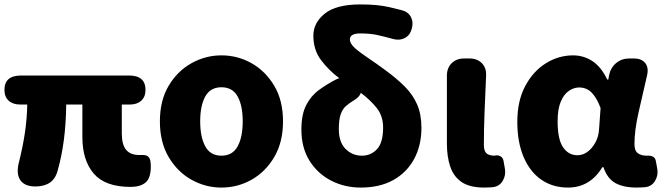

<svg xmlns="http://www.w3.org/2000/svg" viewBox="-26 -833 3001 867"><path d="M134 9Q86 9 66.5 -18.5Q47 -46 58 -94Q76 -165 86 -230.5Q96 -296 97 -361H65Q32 -361 13 -378.5Q-6 -396 -6 -427Q-6 -492 69 -492H557Q631 -492 631 -427Q631 -396 612 -378.5Q593 -361 561 -361H524V-231Q524 -180 543.5 -156.5Q563 -133 603 -133Q608 -133 612.5 -133Q617 -133 621 -133Q637 -133 646 -123Q655 -113 655 -81Q655 -29 631.5 -9Q608 11 564 11Q449 11 397.5 -49Q346 -109 346 -214V-361H273Q272 -275 262.5 -202Q253 -129 235 -65Q225 -26 199.5 -8.5Q174 9 134 9Z M974 14Q902 14 838.5 -21.5Q775 -57 735.5 -124Q696 -191 696 -285Q696 -379 735.5 -445.5Q775 -512 838.5 -547.5Q902 -583 974 -583Q1047 -583 1110 -547.5Q1173 -512 1212.5 -445.5Q1252 -379 1252 -285Q1252 -191 1212.5 -124Q1173 -57 1110 -21.5Q1047 14 974 14ZM974 -130Q1024 -130 1047 -172Q1070 -214 1070 -285Q1070 -356 1047 -397.5Q1024 -439 974 -439Q924 -439 901 -397.5Q878 -356 878 -285Q878 -214 901 -172Q924 -130 974 -130Z M1603 14Q1530 14 1469 -17.5Q1408 -49 1371.5 -107.5Q1335 -166 1335 -248Q1335 -316 1356.5 -358Q1378 -400 1414 -426.5Q1450 -453 1493 -475L1506 -480Q1460 -514 1424.5 -560.5Q1389 -607 1389 -672Q1389 -730 1440.5 -771.5Q1492 -813 1601 -813Q1643 -813 1673.5 -810Q1704 -807 1731 -801Q1758 -795 1788 -787Q1817 -780 1829.5 -756Q1842 -732 1833 -702Q1825 -673 1801.5 -661Q1778 -649 1749 -657Q1709 -668 1677 -675Q1645 -682 1601 -682Q1554 -682 1554 -655Q1554 -636 1576.5 -616Q1599 -596 1635 -572Q1671 -548 1713 -517Q1764 -480 1801 -443Q1838 -406 1857.5 -361.5Q1877 -317 1877 -256Q1877 -176 1844 -115Q1811 -54 1750 -20Q1689 14 1603 14ZM1603 -414Q1599 -396 1572 -380Q1551 -367 1536 -354Q1521 -341 1512.5 -317Q1504 -293 1504 -250Q1504 -191 1534.5 -160.5Q1565 -130 1608 -130Q1649 -130 1676.5 -159.5Q1704 -189 1704 -257Q1704 -309 1675 -345.5Q1646 -382 1603 -414Z M2161 14Q2095 14 2058.5 -11Q2022 -36 2007 -81Q1992 -126 1992 -185V-491Q1992 -526 2013.5 -547.5Q2035 -569 2070 -569H2094Q2129 -569 2150 -547.5Q2171 -526 2169 -491Q2165 -406 2162 -326.5Q2159 -247 2159 -179Q2159 -151 2171 -140.5Q2183 -130 2208 -130L2212 -131Q2226 -133 2236 -126Q2246 -119 2248 -105L2254 -71Q2259 -42 2244.5 -17Q2230 8 2201 12Q2199 12 2189 13Q2179 14 2161 14Z M2539 14Q2470 14 2418.5 -21.5Q2367 -57 2338.5 -124Q2310 -191 2310 -283Q2310 -377 2345.5 -444Q2381 -511 2438.5 -547Q2496 -583 2562 -583Q2609 -583 2648.5 -557.5Q2688 -532 2716 -474H2721L2724 -492Q2731 -527 2756 -548Q2781 -569 2816 -569H2836Q2871 -569 2887.5 -548.5Q2904 -528 2896 -493Q2876 -407 2857.5 -325.5Q2839 -244 2839 -182Q2839 -152 2854.5 -141Q2870 -130 2894 -130Q2897 -130 2897 -130Q2897 -130 2898 -130Q2913 -131 2923.5 -125Q2934 -119 2936 -103L2942 -71Q2947 -42 2932.5 -17Q2918 8 2889 12Q2886 12 2876 13Q2866 14 2850 14Q2789 14 2752.5 -6.5Q2716 -27 2699 -78H2694Q2638 14 2539 14ZM2582 -132Q2606 -132 2627 -147.5Q2648 -163 2662.5 -189.5Q2677 -216 2679 -248L2686 -345Q2670 -389 2647 -413.5Q2624 -438 2589 -438Q2565 -438 2542.5 -422.5Q2520 -407 2506 -373.5Q2492 -340 2492 -285Q2492 -204 2516.5 -168Q2541 -132 2582 -132Z"/></svg>

Font: Chiron GoRound TC H
Style: Regular
Weight: 900
Designer: Ryoko NISHIZUKA 西塚涼子 (kana, bopomofo & ideographs); Paul D. Hunt (Latin, Greek & Cyrillic); Sandoll Communications 산돌커뮤니
Foundry: Adobe
Version: Version 1.000;hotconv 1.1.1;makeotfexe 2.6.0